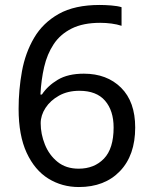

<svg xmlns="http://www.w3.org/2000/svg" viewBox="-20 -744 612 774"><path d="M55 -305Q55 -382 68.5 -456.5Q82 -531 117.5 -591.5Q153 -652 217 -688Q281 -724 382 -724Q403 -724 428.5 -722Q454 -720 470 -715V-640Q452 -646 429.5 -649Q407 -652 384 -652Q315 -652 269 -629Q223 -606 196.5 -566Q170 -526 158 -474Q146 -422 143 -363H149Q172 -398 213 -422.5Q254 -447 318 -447Q411 -447 468 -390.5Q525 -334 525 -230Q525 -118 463.5 -54Q402 10 298 10Q230 10 175 -24Q120 -58 87.5 -128Q55 -198 55 -305ZM297 -64Q360 -64 399 -104.5Q438 -145 438 -230Q438 -298 403.5 -338Q369 -378 300 -378Q253 -378 218 -358.5Q183 -339 163.5 -309Q144 -279 144 -247Q144 -204 161 -161.5Q178 -119 212 -91.5Q246 -64 297 -64Z"/></svg>

Font: Noto Kufi Arabic
Style: Regular
Weight: 400
Designer: Monotype Design Team, David Williams, Khaled Hosny
Foundry: Google LLC
Version: Version 2.109; ttfautohint (v1.8.4.7-5d5b)